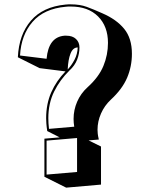

<svg xmlns="http://www.w3.org/2000/svg" viewBox="-20 -810 680 882"><path d="M184 2V-173L254 -179L197 -208Q194 -228 193 -242.5Q192 -257 192 -267Q192 -333 215.5 -386Q239 -439 281 -482L162 -497L62 -547Q67 -651 122 -715Q177 -779 281 -789Q288 -790 294 -790Q300 -790 306 -790Q347 -790 378.5 -778.5Q410 -767 450 -749Q515 -721 550.5 -677.5Q586 -634 586 -563Q586 -505 564 -453Q542 -401 489 -352Q460 -325 444 -288.5Q428 -252 428 -214Q428 -206 429 -196Q430 -186 434 -169L387 -165L444 -137V38L284 52ZM321 -228Q318 -246 318 -264Q318 -305 334.5 -343Q351 -381 382 -409Q434 -456 455 -507Q476 -558 476 -613Q476 -689 430.5 -734.5Q385 -780 305 -780Q299 -780 293.5 -780Q288 -780 282 -779Q182 -770 129.5 -709.5Q77 -649 72 -555L194 -540Q203 -640 276 -646H285Q313 -646 329 -631Q345 -616 345 -592Q345 -564 334.5 -536.5Q324 -509 299 -486Q255 -443 228.5 -389Q202 -335 202 -267Q202 -245 205 -218ZM337 -592Q315 -592 304 -564Q293 -536 291 -491Q309 -510 322.5 -536Q336 -562 337 -592ZM194 -164V-8L334 -20V-176Z"/></svg>

Font: Rampart One
Style: Regular
Weight: 400
Designer: Fontworks Inc.
Foundry: Fontworks Inc.
Version: Version 1.100